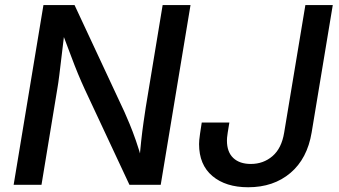

<svg xmlns="http://www.w3.org/2000/svg" viewBox="-20 -748 1372 777"><path d="M35.2 0 155.8 -727.5H281.7L483.9 -294.4Q492.2 -275.9 504.4 -246.6Q516.6 -217.3 530 -179Q543.5 -140.6 555.7 -94.7H543.9Q546.9 -136.2 551.3 -176.8Q555.7 -217.3 560.8 -252.7Q565.9 -288.1 569.8 -313.5L638.2 -727.5H751L630.4 0H503.9L322.8 -387.2Q309.1 -417 295.9 -448.7Q282.7 -480.5 266.8 -523.2Q251 -565.9 227.1 -628.4H242.2Q235.4 -570.8 229.7 -524.4Q224.1 -478 220 -443.8Q215.8 -409.7 211.9 -388.2L147.9 0ZM984.4 9.8Q893.6 9.8 839.6 -35.6Q785.6 -81.1 785.6 -165Q785.6 -172.4 786.4 -181.6Q787.1 -190.9 789.6 -207.3Q792 -223.6 796.4 -252H908.2Q903.8 -225.6 901.6 -211.7Q899.4 -197.8 898.9 -190.9Q898.4 -184.1 898.4 -179.2Q898.4 -132.8 924.1 -108.6Q949.7 -84.5 995.1 -84.5Q1045.9 -84.5 1082.8 -116.2Q1119.6 -147.9 1129.9 -210.9L1215.8 -727.5H1326.7L1241.2 -211.9Q1223.6 -106 1155.3 -48.1Q1086.9 9.8 984.4 9.8Z"/></svg>

Font: Inter Medium
Style: Italic
Weight: 500
Italic angle: -9.3988°
Designer: Rasmus Andersson
Foundry: rsms
Version: Version 4.001;git-66647c0bb